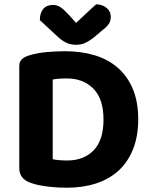

<svg xmlns="http://www.w3.org/2000/svg" viewBox="-20 -861 703 896"><path d="M463 -303Q463 -400 415.5 -447.5Q368 -495 292 -495Q274 -495 258 -494Q242 -493 226 -490V-118Q239 -115 257.5 -113.5Q276 -112 293 -112Q371 -112 417 -159.5Q463 -207 463 -303ZM625 -305Q625 -225 601 -165Q577 -105 533.5 -65Q490 -25 428.5 -5Q367 15 292 15Q275 15 253.5 14Q232 13 209.5 10.5Q187 8 164 3.5Q141 -1 122 -8Q70 -27 70 -76V-552Q70 -572 80.5 -583Q91 -594 111 -601Q152 -614 198 -618Q244 -622 282 -622Q359 -622 422 -603Q485 -584 530 -544.5Q575 -505 600 -445.5Q625 -386 625 -305ZM335 -754Q358 -775 382 -798Q406 -821 429 -841Q458 -840 477.5 -824Q497 -808 497 -783Q497 -763 487.5 -749Q478 -735 453 -716L419 -687Q393 -667 375 -659.5Q357 -652 335 -652Q308 -652 287.5 -662.5Q267 -673 249 -690L166 -767Q166 -801 182 -819.5Q198 -838 227 -838Q246 -838 261.5 -828Q277 -818 303 -790Z"/></svg>

Font: Baloo Tammudu 2
Style: Bold
Weight: 700
Designer: Maithili Shingre, Omkar Shende and Ek Type
Foundry: Ek Type
Version: Version 1.640;hotconv 1.0.111;makeotfexe 2.5.65597; ttfautoh